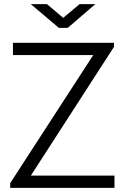

<svg xmlns="http://www.w3.org/2000/svg" viewBox="-20 -907 610 927"><path d="M128.4 -887.2H206.5L285.2 -820.8L364.3 -887.2H440.4L307.1 -772.5H264.2ZM29.3 -22.9 430.2 -641.1H42.5V-700.2H530.3V-680.7L128.9 -59.1H532.7V0H29.3Z"/></svg>

Font: Selawik Semilight
Style: Regular
Weight: 300
Designer: Aaron Bell
Foundry: Microsoft Corporation
Version: Version 1.01